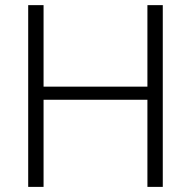

<svg xmlns="http://www.w3.org/2000/svg" viewBox="-20 -731 748 751"><path d="M556.6 0V-340.8H150.4V0H90.3V-710.9H150.4V-392.1H556.6V-710.9H616.7V0Z"/></svg>

Font: Mardoto Light
Style: Regular
Weight: 400
Designer: Christian Robertson, Vahan Hovhannisyan
Foundry: Google
Version: Version 1.000